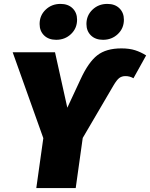

<svg xmlns="http://www.w3.org/2000/svg" viewBox="-20 -964 769 984"><path d="M202 -256 45 -696H262L325 -412L393 -558Q433 -645 478.5 -680.5Q524 -716 602 -716Q643 -716 672.5 -706.5Q702 -697 729 -680L664 -563Q645 -574 623 -574Q604 -574 591 -564Q578 -554 561 -525L404 -257L368 0H166ZM183 -841Q183 -885 214 -914.5Q245 -944 290 -944Q329 -944 352 -921.5Q375 -899 375 -863Q375 -819 344 -789.5Q313 -760 268 -760Q229 -760 206 -782.5Q183 -805 183 -841ZM423 -841Q423 -885 454 -914.5Q485 -944 530 -944Q569 -944 592 -921.5Q615 -899 615 -863Q615 -819 584 -789.5Q553 -760 508 -760Q469 -760 446 -782.5Q423 -805 423 -841Z"/></svg>

Font: Fira Sans Black
Style: Italic
Weight: 900
Italic angle: -8°
Designer: Carrois Corporate & Edenspiekermann AG
Foundry: Carrois Corporate GbR & Edenspiekermann AG
Version: Version 4.203